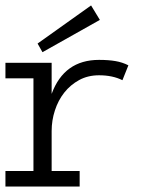

<svg xmlns="http://www.w3.org/2000/svg" viewBox="-20 -686 586 706"><path d="M430.2 -391.1Q394 -409.2 344.2 -409.2Q303.2 -409.2 271 -391.6Q238.8 -374 216.3 -345.5Q193.8 -316.9 181.9 -280Q169.9 -243.2 169.9 -204.1V-57.1H272.9V0H0V-57.1H103V-397.9H0V-455.1H169.9V-340.8Q215.8 -465.8 344.2 -465.8Q378.9 -465.8 404.5 -461.4Q430.2 -457 452.1 -445.8ZM347.2 -612.8 136.2 -494.1 118.2 -525.9 314.9 -666Z"/></svg>

Font: Anonymous Pro
Style: Regular
Weight: 400
Monospace: yes
Designer: Mark Simonson
Version: Version 1.002